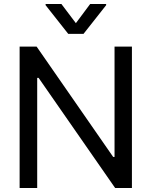

<svg xmlns="http://www.w3.org/2000/svg" viewBox="-20 -940 758 960"><path d="M639.6 0H555.7L172.9 -550.8H166V0H78.1V-707H163.1L545.9 -155.3H552.7V-707H639.6ZM359.4 -824.2 430.7 -919.9H510.7V-914.1L397.5 -770.5H321.3L208 -914.1V-919.9H287.1Z"/></svg>

Font: Pretendard GOV Variable
Style: Regular
Weight: 400
Designer: Base glyphs from Inter by Rasmus Andersson; Hangul glyphs from Noto Sans CJK(Source Han Sans) by Jang Soo-young and Kang
Foundry: Kil Hyung-jin
Version: Version 1.307;Glyphs 3.2 (3192)